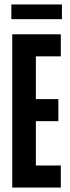

<svg xmlns="http://www.w3.org/2000/svg" viewBox="-20 -842 314 862"><path d="M35 0V-688H253V-589H141V-397H242V-298H141V-99H253V0ZM31 -756V-822H258V-756Z"/></svg>

Font: Saira Ultra Condensed
Style: Bold
Weight: 700
Width: 1
Designer: Hector Gatti with collaboration of the Omnibus-Type team
Foundry: Omnibus-Type
Version: Version 1.001; ttfautohint (v1.8)